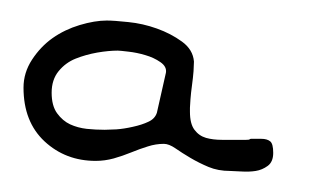

<svg xmlns="http://www.w3.org/2000/svg" viewBox="-20 -395 301 187"><path d="M139.6 -254.9Q131.8 -254.9 124 -252.4Q116.2 -250 107.9 -246.6Q99.6 -243.2 90.8 -240.7Q82 -238.3 73.2 -238.3Q43.9 -238.3 23.4 -257.3Q2.9 -276.4 2.9 -309.6Q2.9 -324.2 11.2 -336.9Q19.5 -349.6 31.2 -357.9Q43 -366.2 57.6 -370.6Q72.3 -375 84 -375Q90.8 -375 105 -373.5Q119.1 -372.1 132.8 -367.2Q146.5 -362.3 157.2 -354.5Q168 -346.7 168.9 -335Q168.9 -332 168.5 -325.7Q168 -319.3 167 -312Q166 -304.7 165.5 -298.3Q165 -292 165 -290V-286.1Q165 -274.4 169.4 -268.6Q173.8 -262.7 180.7 -260.7Q187.5 -258.8 196.3 -258.8H219.7Q222.7 -258.8 223.1 -259.3Q223.6 -259.8 224.6 -259.8H234.4Q240.2 -259.8 243.2 -257.3Q246.1 -254.9 246.1 -246.1Q246.1 -237.3 240.7 -233.4Q235.4 -229.5 229 -228.5Q222.7 -227.5 214.8 -228Q207 -228.5 204.1 -228.5Q192.4 -228.5 183.1 -232.4Q173.8 -236.3 165.5 -241.2Q157.2 -246.1 150.9 -250.5Q144.5 -254.9 139.6 -254.9ZM30.3 -304.7Q30.3 -292 35.6 -284.7Q41 -277.3 48.3 -273.9Q55.7 -270.5 64.5 -269.5Q73.2 -268.6 82 -268.6Q85.9 -268.6 93.3 -269Q100.6 -269.5 109.4 -271.5Q118.2 -273.4 124.5 -276.4Q130.9 -279.3 132.8 -285.2L141.6 -324.2Q142.6 -330.1 136.2 -334.5Q129.9 -338.9 121.6 -341.3Q113.3 -343.8 105 -344.7Q96.7 -345.7 94.7 -345.7Q85.9 -345.7 74.7 -343.8Q63.5 -341.8 53.7 -337.9Q43.9 -334 37.1 -325.7Q30.3 -317.4 30.3 -304.7Z"/></svg>

Font: Swanky and Moo Moo Cyrillic
Style: Regular
Weight: 400
Designer: Kimberly Geswein; Denis Ignatov
Foundry: Kimberly Geswein; Denis Ignatov
Version: Version 1.003 June 27, 2018